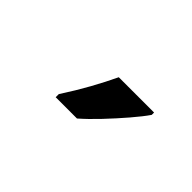

<svg xmlns="http://www.w3.org/2000/svg" viewBox="-12 -948 523 523"><g transform="rotate(45 250.0 -686.0)"><path d="M174 -618Q200 -658 220.5 -695Q241 -732 257 -766H393V-757Q380 -738 356 -710Q332 -682 305.5 -654Q279 -626 256 -606H174Z"/></g></svg>

Font: Noto Sans Mono ExtraCondensed
Style: Bold
Weight: 700
Width: 2
Designer: Monotype Design Team
Foundry: Monotype Imaging Inc.
Version: Version 2.014